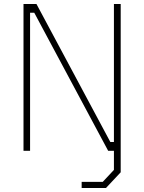

<svg xmlns="http://www.w3.org/2000/svg" viewBox="-20 -757 723 964"><path d="M390 187V156H496L552 96V0H523L152 -693H131V0H98V-737H163L534 -44H552V-737H586V108L512 187Z"/></svg>

Font: Tomorrow ExtraLight
Style: Regular
Weight: 275
Designer: Tony de Marco, Monica Rizzolli
Foundry: Just in Type
Version: Version 2.002